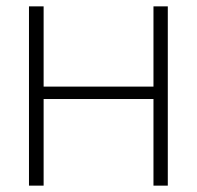

<svg xmlns="http://www.w3.org/2000/svg" viewBox="-20 -583 618 603"><path d="M117 0H71V-563H117ZM462 -563H507V0H462ZM482 -272H98V-311H482Z"/></svg>

Font: Darker Grotesque
Style: Regular
Weight: 400
Designer: Gabriel Lam
Foundry: TypeRant
Version: Version 1.000;gftools[0.9.28]